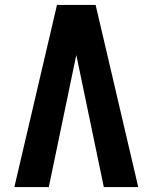

<svg xmlns="http://www.w3.org/2000/svg" viewBox="-20 -755 616 775"><path d="M38 0H177L279 -490Q284 -513 288 -533Q292 -513 297 -490L399 0H538L366 -735H210Z"/></svg>

Font: Iosevka Sparkle Extrabold
Style: Regular
Weight: 800
Designer: Belleve Invis
Foundry: Belleve Invis
Version: Version 4.5.0; ttfautohint (v1.8.3)